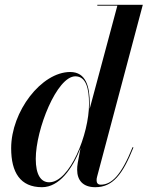

<svg xmlns="http://www.w3.org/2000/svg" viewBox="-20 -770 615 800"><path d="M354 -337C354 -408 339 -470 272.5 -470C152.5 -470 26.5 -305.5 26.5 -152.5C26.5 -51.5 64.5 10 155 10C226.5 10 281.5 -66 315.5 -153L304 -91.5C302 -81.5 301.5 -70 301.5 -62.5C301.5 -20 324.5 10 377 10C450 10 491 -43 536 -155.5L532.5 -157C484.5 -37.5 444 -0.5 399.5 -0.5C386.5 -0.5 382.5 -9.5 382.5 -18C382.5 -22.5 382.5 -27.5 384.5 -33.5L575 -750H385.5V-746.5H469L353.5 -316C354 -323 354 -330 354 -337ZM351 -337.5C351 -210 270.5 -10.5 185 -10.5C150 -10.5 129 -42.5 129 -108C129 -231 217 -452 294 -452C338 -452 351 -402.5 351 -337.5Z"/></svg>

Font: Bodoni* 48pt Medium
Style: Italic
Weight: 500
Italic angle: -13°
Version: Version 2.3